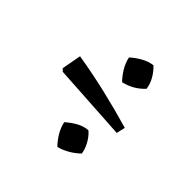

<svg xmlns="http://www.w3.org/2000/svg" viewBox="-48 -860 455 455"><g transform="rotate(-45 179.5 -633.0)"><path d="M174 -531 152 -536 164 -729 170 -735 219 -726Q211 -677 199.5 -628Q188 -579 174 -531ZM82 -642Q92 -631 100 -617Q108 -603 109 -588Q101 -578 87 -570Q73 -562 59 -560Q49 -570 41 -583.5Q33 -597 29 -612Q39 -622 53 -630.5Q67 -639 82 -642ZM299 -642Q309 -631 317 -617Q325 -603 327 -588Q318 -578 304.5 -570Q291 -562 276 -560Q253 -581 246 -612Q256 -622 270 -630.5Q284 -639 299 -642Z"/></g></svg>

Font: Piazzolla SC Light
Style: Regular
Weight: 300
Designer: Juan Pablo del Peral
Foundry: Huerta Tipografica
Version: Version 1.330